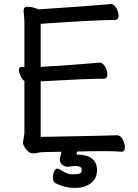

<svg xmlns="http://www.w3.org/2000/svg" viewBox="-20 -738 678 944"><path d="M253 163Q240 155 240 136Q240 120 246 105.5Q252 91 262 91Q269 91 282 100Q309 119 337 119Q365 119 373.5 114.5Q382 110 382 98Q382 78 351 78Q338 78 315 82Q297 82 285.5 71.5Q274 61 274 48Q274 38 283 8Q179 9 168 12.5Q157 16 142 16Q124 16 108.5 -3.5Q93 -23 93 -37L100 -84V-340Q90 -346 81.5 -363.5Q73 -381 73 -393Q73 -410 89 -410L100 -408V-634L96 -685Q96 -705 116 -705Q131 -705 151 -699L171 -692Q453 -711 488 -715Q514 -718 526 -718Q540 -718 551.5 -698.5Q563 -679 563 -662Q563 -640 544 -640Q456 -640 180 -621V-409Q397 -423 433 -427Q459 -430 471 -430Q485 -430 496.5 -410.5Q508 -391 508 -373Q508 -351 489 -351Q404 -351 180 -338V-65Q523 -71 555 -73Q573 -73 583.5 -52Q594 -31 594 -14Q594 8 576 8Q552 5 489 5Q422 5 359 7L356 22H357Q457 22 457 99Q457 139 427 162.5Q397 186 348 186Q299 186 253 163Z"/></svg>

Font: LXGW WenKai Medium
Style: Regular
Weight: 500
Designer: LXGW / Fontworks Inc.
Foundry: LXGW / Fontworks Inc.
Version: Version 1.501; October 10, 2024